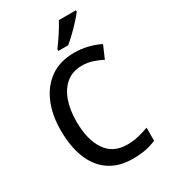

<svg xmlns="http://www.w3.org/2000/svg" viewBox="-227 -1047 1022 1162"><g transform="rotate(-30 284.0 -465.5)"><path d="M362 -633Q298 -633 254 -598Q210 -563 187.5 -500.5Q165 -438 165 -356Q165 -228 215 -154.5Q265 -81 363 -81Q402 -81 439.5 -89.5Q477 -98 514 -112V-21Q478 -5 439 2.5Q400 10 350 10Q253 10 187.5 -34.5Q122 -79 89 -161.5Q56 -244 56 -357Q56 -464 91 -546.5Q126 -629 193.5 -676.5Q261 -724 360 -724Q408 -724 453.5 -713Q499 -702 539 -682L501 -594Q470 -610 435 -621.5Q400 -633 362 -633ZM499 -931Q485 -912 459 -883.5Q433 -855 404 -827Q375 -799 352 -781H284V-793Q308 -825 335 -866Q362 -907 380 -941H499Z"/></g></svg>

Font: Noto Sans Sinhala UI SemiCondensed Medium
Style: Regular
Weight: 500
Width: 4
Designer: Jelle Bosma - Monotype Design Team
Foundry: Monotype Imaging Inc.
Version: Version 2.006; ttfautohint (v1.8.4.7-5d5b)